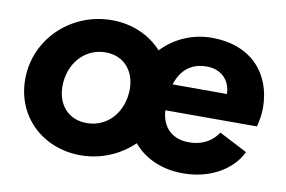

<svg xmlns="http://www.w3.org/2000/svg" viewBox="-65 -668 1177 790"><g transform="rotate(10 524.0 -273.0)"><path d="M312 12C397 12 475 -22 532 -77C578 -22 650 12 740 12C850 12 942 -39 981 -119L863 -180C840 -143 798 -118 743 -118C672 -118 629 -159 624 -231H1007C1014 -260 1018 -285 1018 -310C1018 -451 928 -558 762 -558C679 -558 606 -524 554 -469C503 -525 429 -558 344 -558C174 -558 34 -426 34 -257C34 -100 155 12 312 12ZM190 -255C190 -348 252 -423 342 -423C417 -423 465 -368 465 -291C465 -197 403 -123 314 -123C238 -123 190 -177 190 -255ZM635 -341C653 -398 692 -438 761 -438C822 -438 861 -398 862 -341Z"/></g></svg>

Font: Mluvka ExtraBold
Style: Italic
Weight: 800
Italic angle: -8°
Designer: Modified by Jiří Krblich, Original typeface by Gumpita Rahayu
Foundry: Gumpita Rahayu & Jiří Krblich
Version: Version 2.000;Glyphs 3.1.1 (3134)